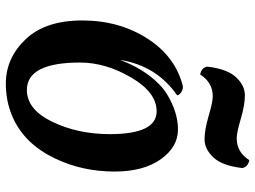

<svg xmlns="http://www.w3.org/2000/svg" viewBox="-128 -730 873 657"><g transform="rotate(90 308.5 -401.5)"><path d="M361 -501Q296 -501 245 -413.5Q194 -326 194 -239Q194 -57 288 -57Q355 -57 397 -144.5Q439 -232 439 -341Q439 -501 361 -501ZM276 -591Q287 -591 296.5 -584.5Q306 -578 306 -571Q205 -501 185 -376Q206 -432 236.5 -473Q267 -514 300 -535Q363 -574 423 -574Q483 -574 525 -515Q567 -456 567 -357Q567 -246 522 -153Q472 -48 380 -8Q328 15 266 15Q179 15 114.5 -52.5Q50 -120 50 -246.5Q50 -373 112 -469.5Q174 -566 276 -591ZM310 -693Q262 -693 235 -650Q212 -654 208 -674Q216 -743 244.5 -773Q273 -803 306 -803Q339 -803 386.5 -789Q434 -775 453 -775Q501 -775 528 -818Q551 -814 555 -794Q547 -725 518.5 -695Q490 -665 457 -665Q424 -665 376.5 -679Q329 -693 310 -693Z"/></g></svg>

Font: MeriendaOneRegular
Style: Regular
Weight: 400
Designer: Eduardo Rodriguez Tunni
Foundry: Eduardo Rodriguez Tunni
Version: Version 1.001